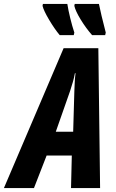

<svg xmlns="http://www.w3.org/2000/svg" viewBox="-81 -964 593 984"><path d="M297 -784 300 -797Q289 -830 279 -871Q269 -912 264 -944H139L137 -934Q143 -909 171 -862Q199 -815 225 -784ZM458 -784 461 -797Q448 -846 439.5 -883Q431 -920 426 -944H302L300 -934Q306 -907 333 -863Q360 -819 391 -784ZM278 -497Q286 -522 292.5 -544Q299 -566 303 -589H306Q303 -564 302 -541.5Q301 -519 300 -495L294 -289H205ZM93 0 158 -167H287L283 0H432L423 -717H245L-61 0Z"/></svg>

Font: Noto Sans UI Condensed ExtraBold
Style: Italic
Weight: 800
Width: 3
Designer: Monotype Design Team
Foundry: Monotype Imaging Inc.
Version: 1.001